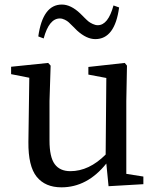

<svg xmlns="http://www.w3.org/2000/svg" viewBox="-20 -801 683 835"><path d="M473.6 -777.3 498 -768.6Q479.5 -630.9 394.5 -630.9Q356.4 -630.9 315.4 -668Q310.5 -672.9 297.9 -685.5Q285.2 -698.2 278.8 -704.1Q272.5 -710 261.7 -715.3Q251 -720.7 240.2 -720.7Q193.4 -720.7 169.9 -633.8L146.5 -642.6Q166 -781.2 249 -781.2Q288.1 -781.2 329.1 -742.2Q333 -738.3 346.2 -725.1Q359.4 -711.9 365.7 -707Q372.1 -702.1 383.3 -696.8Q394.5 -691.4 405.3 -691.4Q450.2 -691.4 473.6 -777.3ZM529.3 -44.9 603.5 -33.2V0L452.1 8.8L442.4 -89.8Q359.4 13.7 247.1 13.7Q176.8 13.7 139.6 -32.2Q102.5 -78.1 103.5 -183.6L107.4 -462.9L28.3 -478.5V-510.7L189.5 -527.3L200.2 -515.6L195.3 -361.3V-189.5Q195.3 -118.2 217.8 -87.4Q240.2 -56.6 286.1 -56.6Q367.2 -56.6 439.5 -128.9L442.4 -461.9L364.3 -476.6V-509.8L522.5 -527.3L532.2 -515.6L529.3 -361.3Z"/></svg>

Font: GenYoMin TW TTF Medium
Style: Regular
Weight: 500
Version: Version 1.300